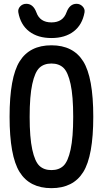

<svg xmlns="http://www.w3.org/2000/svg" viewBox="-20 -978 540 1008"><path d="M329.1 -913.1Q345.7 -958 381.8 -958Q400.4 -958 413.6 -944.3Q426.8 -930.7 423.8 -913.1Q412.1 -847.7 366.7 -813Q321.3 -778.3 250 -778.3Q178.7 -778.3 133.3 -813Q87.9 -847.7 76.2 -913.1Q73.2 -930.7 85.9 -944.3Q98.6 -958 118.2 -958Q154.3 -958 170.9 -913.1Q189.5 -860.4 250 -860.4Q310.5 -860.4 329.1 -913.1ZM313 -622.1Q289.1 -644.5 250 -644.5Q210.9 -644.5 187 -622.1Q163.1 -599.6 149.4 -536.6Q135.7 -473.6 135.7 -364.7Q135.7 -255.9 149.4 -192.9Q163.1 -129.9 187 -107.4Q210.9 -85 250 -85Q289.1 -85 313 -107.4Q336.9 -129.9 350.6 -192.9Q364.3 -255.9 364.3 -364.7Q364.3 -473.6 350.6 -536.6Q336.9 -599.6 313 -622.1ZM417 -74.7Q364.3 9.8 250 9.8Q135.7 9.8 83 -74.7Q30.3 -159.2 30.3 -365.2Q30.3 -571.3 83 -655.8Q135.7 -740.2 250 -740.2Q364.3 -740.2 417 -655.8Q469.7 -571.3 469.7 -365.2Q469.7 -159.2 417 -74.7Z"/></svg>

Font: Rounded-X Mgen+ 2m medium
Style: Regular
Weight: 500
Designer: [Source Han Sans]
Ryoko NISHIZUKA  (kana & ideographs); Paul D. Hunt (Latin, Greek & Cyrillic); Wenlong ZHANG  (bopomofo
Version: Version 1.059.20150602